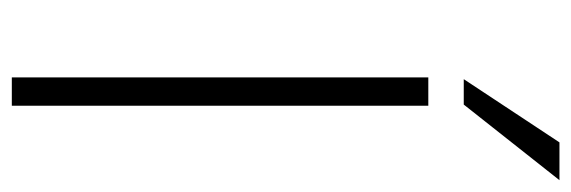

<svg xmlns="http://www.w3.org/2000/svg" viewBox="-341 -626 967 325"><g transform="rotate(90 142.5 -463.5)"><path d="M111 0V-705H159V0ZM114 -765 221 -927H285L157 -765Z"/></g></svg>

Font: Nunito Sans 7pt SemiCondensed ExtraLight
Style: Regular
Weight: 250
Width: 4
Designer: Vernon Adams
Foundry: Vernon Adams
Version: Version 3.101;gftools[0.9.27]